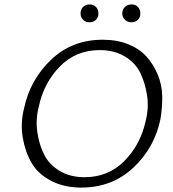

<svg xmlns="http://www.w3.org/2000/svg" viewBox="-20 -844 783 870"><path d="M385 -743Q368 -743 356.5 -754.5Q345 -766 345 -783Q345 -801 356.5 -812.5Q368 -824 385 -824Q404 -824 415 -812.5Q426 -801 426 -783Q426 -766 415 -754.5Q404 -743 385 -743ZM534 -783Q534 -801 546 -812.5Q558 -824 576 -824Q594 -824 605 -812.5Q616 -801 616 -783Q616 -766 605 -754.5Q594 -743 576 -743Q558 -743 546 -754.5Q534 -766 534 -783ZM348 6Q270 6 211 -25Q152 -56 123 -106Q94 -156 83 -221Q72 -286 89 -353Q116 -482 211 -573Q306 -664 446 -664Q510 -664 561 -643.5Q612 -623 643.5 -588Q675 -553 694.5 -506.5Q714 -460 715 -409Q716 -358 707 -304Q680 -174 584 -84Q488 6 348 6ZM363 -41Q471 -41 544 -115Q617 -189 640 -296Q655 -354 646.5 -411Q638 -468 615.5 -514Q593 -560 545 -588.5Q497 -617 432 -617Q324 -617 251.5 -543Q179 -469 156 -362Q141 -304 149 -246.5Q157 -189 180 -143.5Q203 -98 250.5 -69.5Q298 -41 363 -41Z"/></svg>

Font: EauTestText Semilight
Style: Italic
Weight: 300
Italic angle: -12°
Designer: Christian Thalmann (Catharsis Fonts)
Version: Version 0.001;PS 000.001;hotconv 1.0.88;makeotf.lib2.5.64775